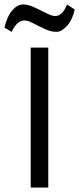

<svg xmlns="http://www.w3.org/2000/svg" viewBox="-37 -843 356 863"><path d="M-17 -719Q-5 -770 18 -796.5Q41 -823 67 -823Q92 -823 126 -806Q172 -783 186 -777Q200 -771 213 -771Q226 -771 240 -783.5Q254 -796 264 -823L299 -800Q288 -752 263.5 -726Q239 -700 218.5 -700Q198 -700 181 -706Q164 -712 134 -727.5Q104 -743 93.5 -747Q83 -751 72 -751Q40 -751 15 -700ZM101 0V-629H180V0Z"/></svg>

Font: Karmilla
Style: Regular
Weight: 400
Designer: Jonathan Pinhorn
Version: Version 1.000